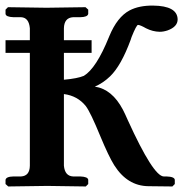

<svg xmlns="http://www.w3.org/2000/svg" viewBox="-21 -673 662 694"><path d="M602.1 1 515.1 0Q439 -1 391.6 -76.2Q371.6 -108.4 341.8 -180.2Q306.2 -267.1 289.1 -289.6Q259.3 -326.7 210 -333V-74.2Q213.4 -36.6 243.2 -35.2H269Q296.9 -34.2 297.9 -22.9V-7.8L289.1 1Q288.1 1 149.9 -1L8.8 1L-1 -7.8V-22.9Q1 -34.7 27.8 -35.2H55.2Q86.4 -37.1 86.9 -74.2V-481.9H-1V-527.8H86.9V-570.8Q83.5 -609.4 55.2 -610.8H27.8Q0 -611.8 -1 -623V-638.2L7.8 -647Q8.8 -647 147 -645L288.1 -647L297.9 -638.2V-623Q295.9 -611.3 269 -610.8H243.2Q210.9 -608.9 210 -570.8V-527.8H310.1V-481.9H210V-384.8Q259.3 -389.2 282.2 -398.9Q327.1 -426.3 372.6 -538.6Q373.5 -540.5 374 -542Q402.8 -611.8 447.3 -635.3Q481.4 -653.3 532.2 -652.8Q620.1 -651.9 621.1 -603Q621.1 -576.2 584.5 -563Q569.8 -558.1 556.2 -558.1Q530.8 -558.6 506.8 -570.8Q486.3 -582.5 478 -583Q472.2 -583 454.6 -539.1Q452.1 -533.2 451.2 -528.8Q417 -436 377.4 -397.5Q352.1 -373 321.8 -359.9Q384.3 -350.6 423.3 -276.4Q430.7 -262.2 440.9 -238.8Q533.2 -36.1 570.8 -35.2H581.1Q609.9 -34.2 610.8 -22.9V-7.8Z"/></svg>

Font: Linux Libertine O
Style: Bold
Weight: 700
Designer: Philipp H. Poll
Foundry: Philipp H. Poll
Version: Version 5.0.0